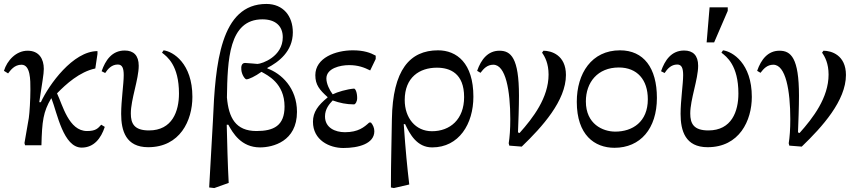

<svg xmlns="http://www.w3.org/2000/svg" viewBox="-34 -736 4328 973"><path d="M176 0C179 -122 185 -169 225 -237H227C256 -162 287 12 380 12C442 12 478 -35 497 -93L479 -104C462 -85 451 -72 407 -72C314 -72 283 -205 255 -263C301 -310 369 -372 449 -389L460 -463V-477C336 -477 214 -307 173 -218H165C180 -320 188 -359 188 -387C188 -436 165 -479 106 -479C48 -479 2 -430 -14 -377L7 -364C19 -379 38 -408 75 -408C121 -408 120 -328 120 -286C120 -283 120 -280 120 -278C120 -234 116 -164 112 -138L90 -11L93 0Z M717 10C878 10 941 -125 941 -245C941 -415 843 -475 795 -481L787 -469C813 -449 873 -405 873 -262C873 -172 839 -75 721 -75C646 -75 629 -110 629 -161C629 -232 669 -334 669 -403C669 -455 643 -480 598 -480C533 -480 500 -430 481 -375L499 -366C513 -387 532 -409 563 -409C586 -409 593 -390 593 -355C593 -311 580 -226 580 -159C580 -73 604 10 717 10Z M1125 191C1120 103 1117 -20 1115 -104H1123C1146 -62 1188 11 1284 11C1348 11 1471 -19 1471 -169C1471 -291 1391 -364 1321 -389V-392C1377 -421 1450 -475 1450 -572C1450 -655 1401 -716 1316 -716C1083 -716 1057 -414 1045 -123L1026 214L1052 217ZM1116 -242C1119 -432 1125 -638 1296 -638C1361 -638 1399 -605 1399 -547C1399 -449 1294 -413 1271 -412C1268 -412 1218 -417 1208 -417C1191 -417 1187 -400 1189 -382C1191 -358 1207 -334 1215 -334C1227 -334 1259 -349 1291 -372C1321 -355 1408 -315 1408 -196C1408 -99 1353 -72 1266 -72C1160 -72 1125 -139 1116 -242Z M1706 14C1782 14 1863 -7 1863 -71C1863 -88 1856 -103 1846 -115H1837C1812 -92 1782 -66 1714 -66C1665 -66 1613 -88 1613 -146C1613 -184 1635 -209 1652 -227C1688 -214 1722 -207 1760 -207C1767 -207 1776 -221 1776 -239C1776 -268 1767 -287 1760 -287C1724 -284 1676 -270 1652 -258C1636 -279 1620 -312 1620 -338C1620 -390 1690 -406 1735 -406C1781 -406 1812 -394 1842 -379L1870 -437V-454C1843 -469 1809 -481 1754 -481C1667 -481 1564 -443 1564 -355C1564 -306 1585 -281 1626 -244V-242C1578 -203 1552 -168 1552 -119C1552 -26 1635 14 1706 14Z M2040 199C2029 105 2022 34 2012 -107H2019C2043 -56 2079 11 2156 11C2292 11 2365 -108 2365 -246C2365 -417 2280 -481 2186 -481C2043 -481 1956 -382 1952 -132C1951 -41 1947 81 1947 214L1962 217ZM2155 -71C2071 -71 2017 -139 2017 -229C2017 -344 2092 -393 2180 -393C2246 -393 2318 -365 2318 -244C2318 -131 2247 -71 2155 -71Z M2610 7C2714 -93 2834 -226 2834 -356C2834 -457 2760 -479 2720 -479L2713 -469C2728 -448 2746 -414 2746 -358C2746 -241 2667 -138 2599 -62L2591 -65C2593 -117 2596 -194 2596 -251C2596 -443 2555 -479 2497 -479C2439 -479 2404 -435 2384 -377L2401 -367C2417 -388 2435 -408 2466 -408C2529 -408 2552 -277 2552 -132C2552 -81 2549 -41 2544 -10L2547 2Z M3080 13C3211 13 3295 -84 3295 -240C3295 -392 3228 -481 3108 -481C2964 -481 2889 -364 2889 -220C2889 -52 2979 13 3080 13ZM3084 -69C3021 -69 2935 -107 2935 -222C2935 -319 2995 -394 3102 -394C3195 -394 3249 -332 3249 -233C3249 -118 3171 -69 3084 -69Z M3552 10C3713 10 3776 -125 3776 -245C3776 -415 3678 -475 3630 -481L3622 -469C3648 -449 3708 -405 3708 -262C3708 -172 3674 -75 3556 -75C3481 -75 3464 -110 3464 -161C3464 -232 3504 -334 3504 -403C3504 -455 3478 -480 3433 -480C3368 -480 3335 -430 3316 -375L3334 -366C3348 -387 3367 -409 3398 -409C3421 -409 3428 -390 3428 -355C3428 -311 3415 -226 3415 -159C3415 -73 3439 10 3552 10ZM3585 -521 3654 -681V-699H3562L3547 -521Z M4029 7C4133 -93 4253 -226 4253 -356C4253 -457 4179 -479 4139 -479L4132 -469C4147 -448 4165 -414 4165 -358C4165 -241 4086 -138 4018 -62L4010 -65C4012 -117 4015 -194 4015 -251C4015 -443 3974 -479 3916 -479C3858 -479 3823 -435 3803 -377L3820 -367C3836 -388 3854 -408 3885 -408C3948 -408 3971 -277 3971 -132C3971 -81 3968 -41 3963 -10L3966 2Z"/></svg>

Font: STIX Two Text
Style: Regular
Weight: 400
Designer: Ross Mills, John Hudson & Paul Hanslow, Tiro Typeworks Ltd; with prior portions MicroPress Inc., and Coen Hoffman.
Foundry: Tiro Typeworks Ltd
Version: Version 2.13 b171